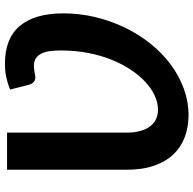

<svg xmlns="http://www.w3.org/2000/svg" viewBox="-23 -751 782 776"><g transform="rotate(-90 368.0 -363.0)"><path d="M394 -713.5Q420.5 -723.5 444.2 -728.8Q468 -734 499 -734Q601 -734 651.5 -673.5Q702 -613 702 -498.5Q702 -432 686.8 -368.5Q671.5 -305 644.2 -248.8Q617 -192.5 579 -145.2Q541 -98 495.2 -64Q449.5 -30 397.5 -11Q345.5 8 290.5 8Q243 8 202.5 -7Q162 -22 132.5 -52.8Q103 -83.5 86.5 -130.8Q70 -178 70 -242V-725.5H220V-242Q220 -209.5 227 -185.8Q234 -162 246.2 -146.2Q258.5 -130.5 275.5 -123Q292.5 -115.5 313 -115.5Q340.5 -115.5 369 -128.5Q397.5 -141.5 424 -165.8Q450.5 -190 473.8 -224.8Q497 -259.5 514.5 -303Q532 -346.5 542 -397.8Q552 -449 552 -506.5Q552 -528 550 -547.8Q548 -567.5 541.2 -583Q534.5 -598.5 522.2 -607.8Q510 -617 489.5 -617Q482 -617 473.2 -615.8Q464.5 -614.5 457.5 -613Q450.5 -611.5 444 -611.2Q437.5 -611 431.5 -613.5Q425.5 -616 420.8 -621.5Q416 -627 413.5 -637L394 -713.5Z"/></g></svg>

Font: Lato Heavy
Style: Regular
Weight: 800
Designer: Lukasz Dziedzic
Foundry: tyPoland Lukasz Dziedzic
Version: Version 2.007; 2014-02-27